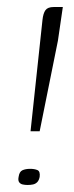

<svg xmlns="http://www.w3.org/2000/svg" viewBox="-20 -526 211 547"><path d="M67 -152 101 -469Q103 -488 109.5 -497Q116 -506 133 -506H159L145 -410L93 -152ZM33 -22Q35 -37 44 -41Q53 -45 66 -45Q78 -45 86.5 -41.5Q95 -38 93 -22Q91 -12 86 -7Q81 -2 74 -0.5Q67 1 59 1Q51 1 44.5 -0.5Q38 -2 34.5 -7Q31 -12 33 -22Z"/></svg>

Font: Genos Light
Style: Italic
Weight: 300
Italic angle: -8°
Designer: Robert E. Leuschke
Foundry: Robert E. Leuschke
Version: Version 1.010